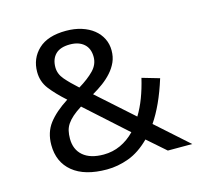

<svg xmlns="http://www.w3.org/2000/svg" viewBox="-101 -793 979 919"><g transform="rotate(-15 388.5 -334.0)"><path d="M678 -344Q658 -280 635 -230Q612 -180 586 -142L745 0H624L534 -79Q483 -28 428.5 -8Q374 12 320 12Q210 12 151 -36.5Q92 -85 92 -170Q92 -232 125 -275.5Q158 -319 222 -360Q174 -403 145.5 -440Q117 -477 117 -525Q117 -592 163.5 -636Q210 -680 301 -680Q343 -680 377.5 -669Q412 -658 436.5 -638.5Q461 -619 474.5 -592Q488 -565 488 -533Q488 -501 476.5 -475.5Q465 -450 445.5 -428Q426 -406 401 -387.5Q376 -369 348 -353L525 -195Q547 -231 563.5 -274.5Q580 -318 592 -369ZM323 -61Q368 -61 407 -79Q446 -97 478 -130L277 -311Q250 -294 232.5 -278.5Q215 -263 204.5 -247.5Q194 -232 190 -214.5Q186 -197 186 -176Q186 -122 221.5 -91.5Q257 -61 323 -61ZM207 -524Q207 -491 231 -463Q255 -435 293 -401Q341 -430 369 -459Q397 -488 397 -525Q397 -567 371.5 -589.5Q346 -612 302 -612Q254 -612 230.5 -588.5Q207 -565 207 -524Z"/></g></svg>

Font: Feura Sans
Style: Regular
Weight: 400
Designer: Carrois Corporate & Edenspiekermann
Foundry: Carrois Corporate GbR & Edenspiekermann AG
Version: Version 1.001